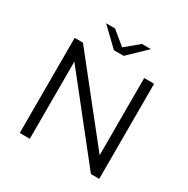

<svg xmlns="http://www.w3.org/2000/svg" viewBox="-193 -1053 1199 1224"><g transform="rotate(30 406.5 -440.5)"><path d="M699 -700V0H638L188 -568V0H114V-700H175L626 -132V-700ZM571 -881 442 -757H370L241 -881H307L406 -799L505 -881Z"/></g></svg>

Font: APTA Sans Regular
Style: Regular
Weight: 400
Version: Version 7.200